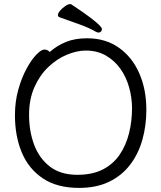

<svg xmlns="http://www.w3.org/2000/svg" viewBox="-20 -900 785 938"><path d="M478 -758Q478 -751 473.5 -746Q469 -741 461 -741Q456 -741 450 -744Q416 -764 368 -781Q320 -798 270 -816Q263 -819 263 -826Q263 -836 274 -848.5Q285 -861 299 -870.5Q313 -880 322 -880Q326 -880 328 -879Q390 -838 422 -813.5Q454 -789 466 -776.5Q478 -764 478 -758ZM223 -646Q258 -677 302 -695Q346 -713 405 -713Q495 -713 560 -667.5Q625 -622 660 -543Q695 -464 695 -363Q695 -286 675.5 -217Q656 -148 615.5 -95Q575 -42 513 -12Q451 18 366 18Q259 18 189.5 -28.5Q120 -75 86.5 -155Q53 -235 53 -337Q53 -404 69.5 -462.5Q86 -521 110 -565Q134 -609 158 -633.5Q182 -658 197 -658Q205 -658 212 -654.5Q219 -651 223 -646ZM358 -46Q432 -46 483 -72.5Q534 -99 565 -145Q596 -191 610.5 -249.5Q625 -308 625 -371Q625 -422 611 -472.5Q597 -523 568.5 -563.5Q540 -604 497.5 -628.5Q455 -653 399 -653Q356 -653 307.5 -633Q259 -613 217 -573.5Q175 -534 148.5 -475Q122 -416 122 -339Q122 -259 147 -192.5Q172 -126 224 -86Q276 -46 358 -46Z"/></svg>

Font: Moon Stars Kai T
Style: Regular
Weight: 400
Designer: GuiWonder
Version: Version 1.101